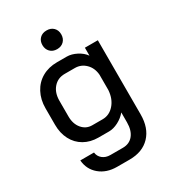

<svg xmlns="http://www.w3.org/2000/svg" viewBox="-214 -814 1014 1130"><g transform="rotate(-30 293.5 -248.5)"><path d="M74 62H167Q170 89 191 106Q212 123 243 123H328Q373 123 398.5 91.5Q424 60 424 5V-62Q402 -35 369 -18Q336 -1 306 -1H234Q180 -1 138 -25Q96 -49 73 -93Q50 -137 50 -194V-306Q50 -365 74.5 -411Q99 -457 143 -482Q187 -507 244 -507H310Q342 -507 376 -489.5Q410 -472 429 -445V-499H517V5Q517 97 466.5 150Q416 203 328 203H243Q172 203 125.5 164Q79 125 74 62ZM309 -82Q355 -82 387.5 -119Q420 -156 424 -214V-319Q420 -366 390 -395.5Q360 -425 318 -425H249Q202 -425 172.5 -391.5Q143 -358 143 -303V-197Q143 -146 170 -114Q197 -82 238 -82ZM220 -637Q220 -665 237.5 -682.5Q255 -700 284 -700Q313 -700 330.5 -682.5Q348 -665 348 -637Q348 -609 330.5 -591Q313 -573 284 -573Q255 -573 237.5 -591Q220 -609 220 -637Z"/></g></svg>

Font: Bai Jamjuree Medium
Style: Regular
Weight: 500
Version: Version 1.000; ttfautohint (v1.6)